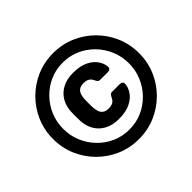

<svg xmlns="http://www.w3.org/2000/svg" viewBox="-165 -919 1137 1137"><g transform="rotate(-45 404.0 -350.0)"><path d="M404 10Q329 10 264 -18Q199 -46 149.5 -95.5Q100 -145 72 -210Q44 -275 44 -350Q44 -425 72 -490Q100 -555 149.5 -604.5Q199 -654 264 -682Q329 -710 404 -710Q479 -710 544 -682Q609 -654 658.5 -604.5Q708 -555 736 -490Q764 -425 764 -350Q764 -275 736 -210Q708 -145 658.5 -95.5Q609 -46 544 -18Q479 10 404 10ZM404 -70Q462 -70 511.5 -92Q561 -114 598.5 -152.5Q636 -191 657.5 -241.5Q679 -292 679 -350Q679 -408 657.5 -458.5Q636 -509 598.5 -547.5Q561 -586 511.5 -608Q462 -630 404 -630Q346 -630 296.5 -608Q247 -586 209.5 -547.5Q172 -509 150.5 -458.5Q129 -408 129 -350Q129 -292 150.5 -241.5Q172 -191 209.5 -152.5Q247 -114 296.5 -92Q346 -70 404 -70ZM404 -158Q352 -158 314.5 -178Q277 -198 256.5 -233Q236 -268 234 -314Q234 -321 233.5 -336Q233 -351 233.5 -366Q234 -381 234 -388Q236 -434 256.5 -469Q277 -504 314.5 -524Q352 -544 404 -544Q464 -544 501.5 -525Q539 -506 557.5 -478Q576 -450 577 -423Q578 -413 571.5 -407Q565 -401 555 -401H489Q478 -401 472.5 -408Q467 -415 464 -422Q456 -440 442.5 -448.5Q429 -457 404 -457Q380 -457 366.5 -446Q353 -435 348.5 -418.5Q344 -402 343 -385Q343 -378 342.5 -364.5Q342 -351 342.5 -337.5Q343 -324 343 -317Q344 -301 348.5 -284Q353 -267 366.5 -256Q380 -245 404 -245Q429 -245 442.5 -253.5Q456 -262 464 -281Q467 -287 472.5 -294Q478 -301 489 -301H555Q565 -301 571.5 -295Q578 -289 577 -279Q576 -253 557.5 -224.5Q539 -196 501.5 -177Q464 -158 404 -158Z"/></g></svg>

Font: Rubik
Style: Bold
Weight: 700
Designer: Hubert and Fischer
Foundry: Hubert and Fischer
Version: Version 2.300;gftools[0.9.30]